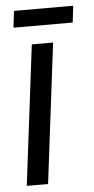

<svg xmlns="http://www.w3.org/2000/svg" viewBox="-51 -714 366 746"><g transform="rotate(-5 132.0 -341.0)"><path d="M22.9 0H106L173.3 -545.9H90.3ZM24.9 -616.7H255.9L263.7 -681.6H32.7Z"/></g></svg>

Font: Guggenheim Sans Display
Style: Italic
Weight: 400
Italic angle: -7°
Designer: Modified by Tom Baber under direction of Pentagram Design 2023
Foundry: rsms
Version: Version 1.001;Glyphs 3.1.2 (3151)